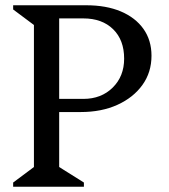

<svg xmlns="http://www.w3.org/2000/svg" viewBox="-20 -710 641 730"><path d="M30 0V-16L109 -75V-615L30 -674V-690H205V-75L299 -16V0ZM287 -284H170V-334H297Q365 -334 408.5 -377Q452 -420 452 -487Q452 -558 410 -599Q368 -640 297 -640H142V-690H307Q384 -690 439.5 -666.5Q495 -643 525.5 -600Q556 -557 556 -498Q556 -435 521.5 -387Q487 -339 426.5 -311.5Q366 -284 287 -284Z"/></svg>

Font: Platypi Light
Style: Regular
Weight: 300
Designer: David Sargent
Foundry: Bolt Cutter Type
Version: Version 1.200